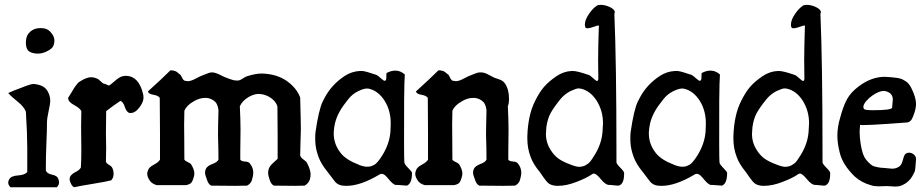

<svg xmlns="http://www.w3.org/2000/svg" viewBox="-20 -788 3886 808"><path d="M133.8 -562.5Q109.4 -564.5 99.6 -574.2Q88.9 -585 88.9 -607.4Q88.9 -632.8 99.6 -646.5Q115.2 -666 138.7 -668.9Q140.6 -668.9 145 -669.4Q149.4 -669.9 151.4 -669.9Q179.7 -669.9 194.3 -651.4Q209 -634.8 209 -617.2Q209 -605.5 205.1 -596.7Q201.2 -583 173.8 -570.3Q157.2 -562.5 140.6 -562.5ZM14.6 -396.5Q40 -408.2 70.3 -418.9Q72.3 -419.9 91.8 -427.2Q111.3 -434.6 122.1 -434.6Q124 -434.6 126.5 -434.1Q128.9 -433.6 129.9 -433.6Q166 -428.7 179.7 -405.3Q191.4 -385.7 191.4 -364.3Q191.4 -350.6 184.6 -320.3Q177.7 -290 177.7 -271.5Q177.7 -239.3 175.3 -186Q172.9 -132.8 172.9 -70.3Q177.7 -57.6 198.2 -53.2Q218.8 -48.8 223.6 -39.1Q228.5 -29.3 228.5 -20.5Q228.5 -8.8 218.8 0H24.4Q14.6 -8.8 14.6 -19.5Q14.6 -26.4 18.6 -33.2Q26.4 -47.9 56.2 -49.8Q85.9 -51.8 94.7 -64.5V-106.4V-168Q94.7 -222.7 88.9 -318.4Q80.1 -339.8 54.7 -359.9Q29.3 -379.9 14.6 -396.5Z M292 0Q282.2 -3.9 275.4 -22.5Q270.5 -35.2 275.4 -44.9Q281.2 -55.7 297.9 -64Q314.5 -72.3 320.3 -83Q322.3 -111.3 322.3 -156.2Q322.3 -169.9 321.8 -201.7Q321.3 -233.4 321.3 -254.9Q321.3 -294.9 322.3 -320.3Q316.4 -333 291.5 -346.2Q266.6 -359.4 266.6 -376Q271.5 -382.8 280.8 -398.9Q290 -415 292.5 -418.5Q294.9 -421.9 301.8 -431.2Q308.6 -440.4 313.5 -443.4Q318.4 -446.3 325.7 -450.7Q333 -455.1 343.8 -459Q352.5 -462.9 363.3 -462.9Q378.9 -462.9 394.5 -454.1Q408.2 -441.4 411.1 -439Q414.1 -436.5 420.4 -435.1Q426.8 -433.6 438.5 -427.7Q448.2 -433.6 460.4 -444.8Q472.7 -456.1 483.9 -462.4Q495.1 -468.8 510.7 -468.8H514.6Q563.5 -464.8 581.1 -396.5Q584 -385.7 584 -377.9Q584 -360.4 570.3 -340.8Q550.8 -312.5 530.3 -312.5H525.4Q512.7 -315.4 505.4 -337.9Q498 -360.4 486.3 -363.3Q454.1 -341.8 426.8 -320.3Q425.8 -273.4 425.8 -226.6Q425.8 -210.9 426.3 -193.4Q426.8 -175.8 426.8 -162.1Q426.8 -157.2 426.3 -139.6Q425.8 -122.1 425.8 -107.4Q428.7 -99.6 439.5 -93.8Q450.2 -87.9 453.1 -80.1Q458 -70.3 458 -56.6Q458 -40 448.2 -29.3Q426.8 -23.4 372.1 -14.6Q317.4 -5.9 292 0Z M1272.5 -101.6Q1287.1 -72.3 1287.1 -54.7Q1287.1 -44.9 1284.2 -33.2Q1278.3 -15.6 1261.7 -6.8Q1239.3 -5.9 1221.7 -5.9Q1192.4 -5.9 1132.8 -6.8Q1122.1 -11.7 1116.2 -27.3Q1108.4 -47.9 1108.4 -60.5Q1108.4 -69.3 1111.3 -78.1Q1115.2 -89.8 1131.8 -104.5Q1148.4 -119.1 1148.4 -120.1V-217.8Q1148.4 -275.4 1147.5 -339.8Q1141.6 -360.4 1121.1 -375Q1097.7 -391.6 1071.3 -392.6Q1071.3 -392.6 1066.4 -392.6Q1049.8 -392.6 1026.4 -379.9Q999 -363.3 989.3 -340.8Q992.2 -280.3 992.2 -243.2Q992.2 -224.6 991.7 -193.8Q991.2 -163.1 991.2 -147.5V-116.2Q995.1 -109.4 1010.3 -108.4Q1025.4 -107.4 1030.3 -101.6Q1045.9 -83 1045.9 -61.5Q1045.9 -49.8 1041 -33.2Q1037.1 -15.6 1019.5 -6.8Q997.1 -5.9 970.7 -5.9Q927.7 -5.9 869.1 -6.8Q858.4 -11.7 852.5 -27.3Q842.8 -52.7 842.8 -60.5Q842.8 -70.3 846.7 -78.1Q852.5 -89.8 873.5 -97.7Q894.5 -105.5 899.4 -116.2Q899.4 -140.6 898.9 -164.6Q898.4 -188.5 897.9 -201.2Q897.5 -213.9 897.5 -221.7Q897.5 -234.4 897.9 -261.2Q898.4 -288.1 899.4 -324.2Q896.5 -346.7 887.7 -357.4Q873 -373 850.6 -376H842.8Q819.3 -376 794.9 -361.3Q765.6 -344.7 755.9 -322.3Q754.9 -299.8 754.9 -262.7Q754.9 -248 755.4 -202.1Q755.9 -156.2 755.9 -116.2Q759.8 -110.4 770 -106Q780.3 -101.6 784.2 -96.7Q797.9 -74.2 797.9 -58.6Q797.9 -49.8 794.9 -41Q789.1 -20.5 781.2 -15.6Q775.4 -11.7 763.7 -8.8H710.9H639.6Q620.1 -14.6 611.3 -26.4Q599.6 -43 599.6 -56.6Q599.6 -62.5 602.5 -70.3Q606.4 -84 627 -94.7Q647.5 -105.5 653.3 -116.2V-164.1V-227.5Q653.3 -297.9 652.3 -376Q646.5 -385.7 625.5 -389.2Q604.5 -392.6 602.5 -403.3Q662.1 -457 697.3 -492.2Q702.1 -492.2 705.6 -491.7Q709 -491.2 712.4 -490.2Q715.8 -489.3 717.8 -488.8Q719.7 -488.3 722.7 -486.3Q725.6 -484.4 726.6 -483.4Q727.5 -482.4 731 -479.5Q734.4 -476.6 736.3 -475.6Q741.2 -472.7 746.1 -461.4Q751 -450.2 757.8 -448.2Q767.6 -446.3 770.5 -446.3Q783.2 -446.3 804.2 -457.5Q825.2 -468.8 832 -470.7Q837.9 -472.7 845.7 -476.1Q853.5 -479.5 859.9 -481.4Q866.2 -483.4 874 -483.4Q887.7 -482.4 906.7 -472.7Q925.8 -462.9 932.6 -460.9Q937.5 -459 946.8 -455.6Q956.1 -452.1 962.4 -450.7Q968.8 -449.2 976.6 -449.2H982.4Q991.2 -450.2 1002.4 -458Q1013.7 -465.8 1021.5 -467.8Q1056.6 -478.5 1080.1 -478.5Q1091.8 -478.5 1098.6 -477.5Q1145.5 -473.6 1182.6 -450.2Q1227.5 -419.9 1243.2 -377.9Q1246.1 -275.4 1246.1 -244.1Q1246.1 -222.7 1244.6 -190.4Q1243.2 -158.2 1243.2 -133.8Q1246.1 -124 1257.8 -116.2Q1269.5 -108.4 1272.5 -101.6Z M1531.2 -415Q1572.3 -406.2 1599.6 -362.3Q1627 -317.4 1624 -257.8L1623 -233.4Q1619.1 -183.6 1589.8 -135.7Q1569.3 -102.5 1555.7 -94.7L1543 -88.9Q1523.4 -82 1494.1 -92.8L1490.2 -94.7Q1436.5 -115.2 1414.1 -143.6Q1409.2 -149.4 1404.3 -157.2Q1381.8 -193.4 1384.8 -236.3Q1385.7 -244.1 1386.7 -252.9Q1393.6 -303.7 1432.6 -353.5Q1437.5 -360.4 1445.3 -370.1Q1462.9 -392.6 1487.3 -404.3Q1514.6 -418 1531.2 -415ZM1606.4 -480.5Q1606.4 -480.5 1605.5 -456.1Q1602.5 -440.4 1586.9 -455.1Q1569.3 -470.7 1564.5 -472.7Q1516.6 -488.3 1516.6 -487.3Q1505.9 -490.2 1494.1 -489.3Q1459 -487.3 1429.7 -467.8Q1377 -432.6 1348.6 -380.9L1337.9 -360.4Q1321.3 -326.2 1307.6 -231.4Q1306.6 -224.6 1306.6 -215.8Q1305.7 -181.6 1311.5 -157.2Q1314.5 -144.5 1320.3 -127.9Q1331.1 -97.7 1359.4 -63.5L1390.6 -22.5Q1403.3 -8.8 1421.9 -6.8Q1478.5 0 1556.6 -42Q1569.3 -48.8 1577.1 -53.7Q1591.8 -63.5 1611.3 -39.1Q1634.8 -9.8 1645.5 -9.8Q1648.4 -9.8 1652.3 -9.8L1692.4 -6.8L1694.3 -7.8Q1713.9 -17.6 1713.9 -60.5Q1713.9 -65.4 1693.4 -85.9Q1681.6 -98.6 1681.6 -105.5Q1679.7 -125 1680.7 -364.3Q1681.6 -455.1 1683.6 -474.6Q1650.4 -503.9 1606.4 -480.5Z M2104.5 -437.5Q2122.1 -412.1 2122.1 -373Q2122.1 -352.5 2117.2 -340.8Q2120.1 -280.3 2120.1 -243.2Q2120.1 -224.6 2119.6 -193.8Q2119.1 -163.1 2119.1 -147.5V-116.2Q2123 -109.4 2138.2 -108.4Q2153.3 -107.4 2158.2 -101.6Q2173.8 -83 2173.8 -61.5Q2173.8 -49.8 2168.9 -33.2Q2165 -15.6 2147.5 -6.8Q2125 -5.9 2098.6 -5.9Q2055.7 -5.9 1997.1 -6.8Q1986.3 -11.7 1980.5 -27.3Q1970.7 -52.7 1970.7 -60.5Q1970.7 -70.3 1974.6 -78.1Q1980.5 -89.8 2001.5 -97.7Q2022.5 -105.5 2027.3 -116.2Q2027.3 -140.6 2026.9 -164.6Q2026.4 -188.5 2025.9 -201.2Q2025.4 -213.9 2025.4 -221.7Q2025.4 -234.4 2025.9 -261.2Q2026.4 -288.1 2027.3 -324.2Q2024.4 -346.7 2015.6 -357.4Q2001 -373 1978.5 -376H1970.7Q1947.3 -376 1922.9 -361.3Q1893.6 -344.7 1883.8 -322.3Q1882.8 -299.8 1882.8 -262.7Q1882.8 -248 1883.3 -202.1Q1883.8 -156.2 1883.8 -116.2Q1887.7 -110.4 1897.9 -106Q1908.2 -101.6 1912.1 -96.7Q1925.8 -74.2 1925.8 -58.6Q1925.8 -49.8 1922.9 -41Q1917 -20.5 1909.2 -15.6Q1903.3 -11.7 1891.6 -8.8H1838.9H1767.6Q1748 -14.6 1739.3 -26.4Q1727.5 -43 1727.5 -56.6Q1727.5 -62.5 1730.5 -70.3Q1734.4 -84 1754.9 -94.7Q1775.4 -105.5 1781.2 -116.2V-164.1V-227.5Q1781.2 -297.9 1780.3 -376Q1774.4 -385.7 1753.4 -389.2Q1732.4 -392.6 1730.5 -403.3Q1790 -457 1825.2 -492.2Q1830.1 -492.2 1833.5 -491.7Q1836.9 -491.2 1840.3 -490.2Q1843.8 -489.3 1845.7 -488.8Q1847.7 -488.3 1850.6 -486.3Q1853.5 -484.4 1854.5 -483.4Q1855.5 -482.4 1858.9 -479.5Q1862.3 -476.6 1864.3 -475.6Q1869.1 -472.7 1874 -461.4Q1878.9 -450.2 1885.7 -448.2Q1895.5 -446.3 1898.4 -446.3Q1911.1 -446.3 1932.1 -457.5Q1953.1 -468.8 1960 -470.7Q1965.8 -472.7 1973.6 -476.1Q1981.4 -479.5 1987.8 -481.4Q1994.1 -483.4 2002 -483.4Q2012.7 -483.4 2021 -480.5Q2029.3 -477.5 2042.5 -470.2Q2055.7 -462.9 2060.5 -460.9Q2065.4 -459 2076.2 -455.6Q2086.9 -452.1 2093.3 -448.2Q2099.6 -444.3 2104.5 -437.5Z M2423.8 -415Q2419.9 -416 2414.1 -416Q2405.3 -416 2379.9 -404.3Q2355.5 -391.6 2337.9 -370.1Q2309.6 -335 2296.9 -311.5Q2284.2 -288.1 2279.3 -252.9Q2277.3 -231.4 2277.3 -223.6Q2277.3 -188.5 2296.9 -157.2Q2312.5 -132.8 2331.5 -119.6Q2350.6 -106.4 2382.8 -94.7Q2405.3 -85.9 2418 -85.9Q2425.8 -85.9 2435.5 -88.9Q2439.5 -89.8 2442.9 -91.8Q2446.3 -93.8 2449.7 -96.2Q2453.1 -98.6 2455.6 -100.1Q2458 -101.6 2460.9 -105Q2463.9 -108.4 2465.3 -109.9Q2466.8 -111.3 2469.7 -116.2Q2472.7 -121.1 2473.6 -122.1Q2474.6 -123 2478 -128.9Q2481.4 -134.8 2482.4 -135.7Q2511.7 -182.6 2515.6 -233.4Q2517.6 -258.8 2517.6 -269.5Q2517.6 -320.3 2492.2 -362.3Q2464.8 -406.2 2423.8 -415ZM2442.4 -675.8Q2441.4 -678.7 2441.4 -684.6Q2441.4 -704.1 2458 -728.5Q2474.6 -752.9 2491.2 -763.7Q2496.1 -767.6 2507.8 -767.6Q2527.3 -767.6 2547.4 -757.8Q2567.4 -748 2567.4 -736.3Q2567.4 -734.4 2565.4 -730.5Q2574.2 -525.4 2574.2 -145.5V-105.5Q2574.2 -98.6 2590.3 -82.5Q2606.4 -66.4 2606.4 -60.5V-55.7Q2606.4 -16.6 2586.9 -7.8Q2585 -6.8 2579.1 -6.8Q2574.2 -6.8 2562.5 -8.3Q2550.8 -9.8 2546.9 -9.8H2544.9H2543Q2528.3 -9.8 2508.8 -33.7Q2489.3 -57.6 2479.5 -57.6Q2474.6 -57.6 2469.7 -53.7Q2449.2 -39.1 2406.2 -22.5Q2363.3 -5.9 2328.1 -5.9Q2318.4 -5.9 2314.5 -6.8Q2299.8 -8.8 2290.5 -15.1Q2281.2 -21.5 2267.6 -41Q2253.9 -60.5 2252 -63.5Q2223.6 -97.7 2212.9 -127.9Q2199.2 -164.1 2199.2 -204.1V-215.8Q2202.1 -302.7 2230.5 -360.4Q2249 -398.4 2268.6 -421.4Q2288.1 -444.3 2322.3 -467.8Q2353.5 -488.3 2386.7 -489.3H2390.6Q2409.2 -489.3 2457 -472.7Q2463.9 -470.7 2476.1 -459Q2488.3 -447.3 2492.2 -447.3Q2497.1 -447.3 2498 -456.1Q2497.1 -483.4 2497.1 -534.2Q2497.1 -583 2500 -674.8L2501 -677.7Q2501 -680.7 2497.1 -680.7Q2494.1 -680.7 2477.5 -674.8Q2460.9 -668.9 2453.1 -668.9Q2443.4 -668.9 2442.4 -675.8Z M2857.4 -415Q2898.4 -406.2 2925.8 -362.3Q2953.1 -317.4 2950.2 -257.8L2949.2 -233.4Q2945.3 -183.6 2916 -135.7Q2895.5 -102.5 2881.8 -94.7L2869.1 -88.9Q2849.6 -82 2820.3 -92.8L2816.4 -94.7Q2762.7 -115.2 2740.2 -143.6Q2735.4 -149.4 2730.5 -157.2Q2708 -193.4 2710.9 -236.3Q2711.9 -244.1 2712.9 -252.9Q2719.7 -303.7 2758.8 -353.5Q2763.7 -360.4 2771.5 -370.1Q2789.1 -392.6 2813.5 -404.3Q2840.8 -418 2857.4 -415ZM2932.6 -480.5Q2932.6 -480.5 2931.6 -456.1Q2928.7 -440.4 2913.1 -455.1Q2895.5 -470.7 2890.6 -472.7Q2842.8 -488.3 2842.8 -487.3Q2832 -490.2 2820.3 -489.3Q2785.2 -487.3 2755.9 -467.8Q2703.1 -432.6 2674.8 -380.9L2664.1 -360.4Q2647.5 -326.2 2633.8 -231.4Q2632.8 -224.6 2632.8 -215.8Q2631.8 -181.6 2637.7 -157.2Q2640.6 -144.5 2646.5 -127.9Q2657.2 -97.7 2685.5 -63.5L2716.8 -22.5Q2729.5 -8.8 2748 -6.8Q2804.7 0 2882.8 -42Q2895.5 -48.8 2903.3 -53.7Q2918 -63.5 2937.5 -39.1Q2960.9 -9.8 2971.7 -9.8Q2974.6 -9.8 2978.5 -9.8L3018.6 -6.8L3020.5 -7.8Q3040 -17.6 3040 -60.5Q3040 -65.4 3019.5 -85.9Q3007.8 -98.6 3007.8 -105.5Q3005.9 -125 3006.8 -364.3Q3007.8 -455.1 3009.8 -474.6Q2976.6 -503.9 2932.6 -480.5Z M3291 -415Q3287.1 -416 3281.2 -416Q3272.5 -416 3247.1 -404.3Q3222.7 -391.6 3205.1 -370.1Q3176.8 -335 3164.1 -311.5Q3151.4 -288.1 3146.5 -252.9Q3144.5 -231.4 3144.5 -223.6Q3144.5 -188.5 3164.1 -157.2Q3179.7 -132.8 3198.7 -119.6Q3217.8 -106.4 3250 -94.7Q3272.5 -85.9 3285.2 -85.9Q3293 -85.9 3302.7 -88.9Q3306.6 -89.8 3310.1 -91.8Q3313.5 -93.8 3316.9 -96.2Q3320.3 -98.6 3322.8 -100.1Q3325.2 -101.6 3328.1 -105Q3331.1 -108.4 3332.5 -109.9Q3334 -111.3 3336.9 -116.2Q3339.8 -121.1 3340.8 -122.1Q3341.8 -123 3345.2 -128.9Q3348.6 -134.8 3349.6 -135.7Q3378.9 -182.6 3382.8 -233.4Q3384.8 -258.8 3384.8 -269.5Q3384.8 -320.3 3359.4 -362.3Q3332 -406.2 3291 -415ZM3309.6 -675.8Q3308.6 -678.7 3308.6 -684.6Q3308.6 -704.1 3325.2 -728.5Q3341.8 -752.9 3358.4 -763.7Q3363.3 -767.6 3375 -767.6Q3394.5 -767.6 3414.6 -757.8Q3434.6 -748 3434.6 -736.3Q3434.6 -734.4 3432.6 -730.5Q3441.4 -525.4 3441.4 -145.5V-105.5Q3441.4 -98.6 3457.5 -82.5Q3473.6 -66.4 3473.6 -60.5V-55.7Q3473.6 -16.6 3454.1 -7.8Q3452.1 -6.8 3446.3 -6.8Q3441.4 -6.8 3429.7 -8.3Q3418 -9.8 3414.1 -9.8H3412.1H3410.2Q3395.5 -9.8 3376 -33.7Q3356.4 -57.6 3346.7 -57.6Q3341.8 -57.6 3336.9 -53.7Q3316.4 -39.1 3273.4 -22.5Q3230.5 -5.9 3195.3 -5.9Q3185.5 -5.9 3181.6 -6.8Q3167 -8.8 3157.7 -15.1Q3148.4 -21.5 3134.8 -41Q3121.1 -60.5 3119.1 -63.5Q3090.8 -97.7 3080.1 -127.9Q3066.4 -164.1 3066.4 -204.1V-215.8Q3069.3 -302.7 3097.7 -360.4Q3116.2 -398.4 3135.7 -421.4Q3155.3 -444.3 3189.5 -467.8Q3220.7 -488.3 3253.9 -489.3H3257.8Q3276.4 -489.3 3324.2 -472.7Q3331.1 -470.7 3343.3 -459Q3355.5 -447.3 3359.4 -447.3Q3364.3 -447.3 3365.2 -456.1Q3364.3 -483.4 3364.3 -534.2Q3364.3 -583 3367.2 -674.8L3368.2 -677.7Q3368.2 -680.7 3364.3 -680.7Q3361.3 -680.7 3344.7 -674.8Q3328.1 -668.9 3320.3 -668.9Q3310.5 -668.9 3309.6 -675.8Z M3599.6 -262.7Q3597.7 -243.2 3597.7 -231.4Q3597.7 -208 3601.6 -185.5Q3606.4 -153.3 3614.3 -134.3Q3622.1 -115.2 3641.6 -98.6Q3646.5 -93.8 3651.9 -90.8Q3657.2 -87.9 3664.6 -86.4Q3671.9 -85 3675.3 -84Q3678.7 -83 3688.5 -82Q3698.2 -81.1 3702.1 -81.1Q3706.1 -81.1 3717.3 -79.6Q3728.5 -78.1 3734.4 -78.1Q3751 -78.1 3763.7 -86.9Q3770.5 -91.8 3773.4 -97.7Q3776.4 -103.5 3779.3 -114.3Q3782.2 -125 3784.2 -129.9Q3789.1 -145.5 3805.7 -145.5Q3816.4 -145.5 3825.7 -137.7Q3835 -129.9 3835 -119.1V-118.2Q3832 -76.2 3830.6 -69.8Q3829.1 -63.5 3818.4 -44.9Q3804.7 -21.5 3777.3 -8.8Q3764.6 -2.9 3747.1 -2.9Q3742.2 -2.9 3730 -3.9Q3717.8 -4.9 3710.9 -4.9Q3698.2 -3.9 3678.7 -3.9Q3659.2 -3.9 3647.5 -7.8Q3606.4 -18.6 3576.2 -45.9Q3525.4 -95.7 3513.7 -146.5Q3503.9 -184.6 3503.9 -217.8Q3503.9 -253.9 3516.6 -295.9Q3529.3 -342.8 3544.9 -371.1Q3560.5 -399.4 3592.8 -423.8Q3646.5 -464.8 3704.1 -464.8Q3711.9 -464.8 3731.4 -462.9Q3753.9 -460.9 3766.1 -458Q3778.3 -455.1 3792 -445.8Q3805.7 -436.5 3814.5 -418.9Q3835 -377.9 3835 -350.6Q3835 -329.1 3823.2 -299.8Q3814.5 -273.4 3795.9 -272.5Q3785.2 -271.5 3713.4 -266.6Q3641.6 -261.7 3613.3 -261.7Q3600.6 -261.7 3599.6 -262.7ZM3616.2 -329.1Q3621.1 -324.2 3654.3 -324.2Q3732.4 -324.2 3734.4 -335Q3734.4 -340.8 3735.8 -352.5Q3737.3 -364.3 3737.3 -369.1Q3737.3 -386.7 3724.6 -396.5Q3710.9 -405.3 3699.2 -405.3Q3679.7 -405.3 3652.3 -386.7Q3637.7 -377 3625.5 -362.8Q3613.3 -348.6 3613.3 -337.9Q3613.3 -334 3616.2 -329.1Z"/></svg>

Font: LPEducational
Style: Medium
Weight: 500
Designer: Based on Essays1743, by John Stracke, which says:

Based on the typeface in a 1743 English translation of the essays of 
Version: Version 001.204